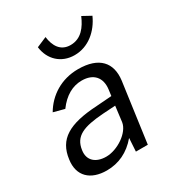

<svg xmlns="http://www.w3.org/2000/svg" viewBox="-185 -901 961 1033"><g transform="rotate(-30 295.5 -384.5)"><path d="M346 -672C283 -672 257 -721 250 -777L187 -750C197 -669 256 -614 338 -614C425 -614 492 -674 526 -750L473 -779C449 -723 413 -672 346 -672ZM178 10C251 10 316 -20 368 -82L363 0H437L488 -370C501 -474 445 -540 315 -540C210 -540 127 -486 81 -407L149 -389C193 -449 245 -477 301 -477C374 -477 412 -433 403 -363L398 -325L303 -318C127 -308 46 -260 31 -143C17 -46 77 10 178 10ZM212 -56C148 -56 107 -91 116 -151C127 -233 188 -256 311 -265L390 -270L378 -174C369 -114 282 -56 212 -56Z"/></g></svg>

Font: Cheyenne Sans
Style: Italic
Weight: 400
Italic angle: -8.13011°
Designer: The Public Sans project authors (U.S. Web Design System), Libre Franklin designed by Pablo Impallari and Rodrigo Fuenzal
Foundry: The Cheyenne Sans Project Authors
Version: Version 2.007